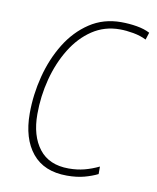

<svg xmlns="http://www.w3.org/2000/svg" viewBox="-68 -591 534 654"><g transform="rotate(10 199.5 -263.5)"><path d="M207 10Q128 10 87 -40Q46 -90 46 -177Q46 -242 62.5 -306Q79 -370 111 -422Q143 -474 190.5 -505.5Q238 -537 299 -537Q327 -537 353.5 -532.5Q380 -528 399 -518L391 -493Q371 -503 346 -507.5Q321 -512 299 -512Q246 -512 204 -484Q162 -456 132.5 -408Q103 -360 87.5 -300.5Q72 -241 72 -179Q72 -104 106.5 -59.5Q141 -15 209 -15Q238 -15 263 -21.5Q288 -28 313 -40V-14Q293 -4 267 3Q241 10 207 10Z"/></g></svg>

Font: Noto Sans SemiCondensed Thin
Style: Italic
Weight: 100
Width: 4
Italic angle: -12°
Designer: Monotype Design Team
Foundry: Monotype Imaging Inc.
Version: Version 2.013; ttfautohint (v1.8.4.7-5d5b)